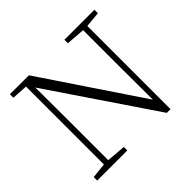

<svg xmlns="http://www.w3.org/2000/svg" viewBox="-171 -923 1131 1131"><g transform="rotate(-45 394.0 -357.5)"><path d="M619 8 177 -645 178 -343V-39L298 -29V0H47V-29L142 -39V-688L43 -694V-723H201L616 -105L615 -373V-685L497 -694V-723H747V-694L650 -685V8Z"/></g></svg>

Font: Minh Nguyen ExtraLight
Style: Regular
Weight: 250
Designer: Ryoko NISHIZUKA 西塚涼子 (kana & ideographs); Frank Grießhammer (Latin, Greek & Cyrillic); Wenlong ZHANG 张文龙 (bopomofo); San
Foundry: Adobe
Version: Version 1.100;July 7, 2023;FontCreator 14.0.0.2814 64-bit